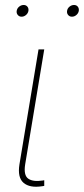

<svg xmlns="http://www.w3.org/2000/svg" viewBox="-20 -729 329 752"><path d="M144.5 0.5Q96.7 7.8 72.3 -12.9Q47.9 -33.7 56.2 -85.4L130.9 -535.6H153.3L78.6 -85.4Q71.8 -42.5 90.6 -29.3Q109.4 -16.1 147.5 -22Q150.4 -22.9 150.4 -22.7Q150.4 -22.5 153.3 -22.9V-1Q151.4 -0.5 149.2 -0.2Q147 0 144.5 0.5ZM261.7 -663.6Q252.4 -663.6 246.8 -670.4Q241.2 -677.2 242.7 -686.5Q244.1 -696.3 252.2 -702.9Q260.3 -709.5 270 -709.5Q279.3 -709.5 284.7 -702.9Q290 -696.3 288.6 -686.5Q287.1 -677.2 279.3 -670.4Q271.5 -663.6 261.7 -663.6ZM64.5 -663.6Q55.2 -663.6 49.6 -670.4Q43.9 -677.2 45.4 -686.5Q46.9 -696.3 54.9 -702.9Q63 -709.5 72.8 -709.5Q82 -709.5 87.4 -702.9Q92.8 -696.3 91.3 -686.5Q89.8 -677.2 82 -670.4Q74.2 -663.6 64.5 -663.6Z"/></svg>

Font: Inter 20pt Thin
Style: Italic
Weight: 250
Italic angle: -9.3988°
Version: Version 4.001;git-66647c0bb